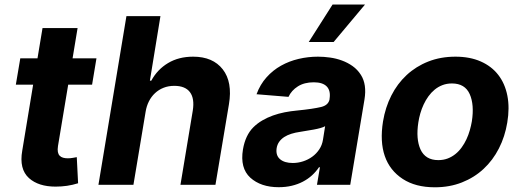

<svg xmlns="http://www.w3.org/2000/svg" viewBox="-20 -797 2247 828"><path d="M48.3 -431.8 67.5 -545.5H141.7L163.4 -676.1H314.6L293 -545.5H396L377.1 -431.8H274.1L230.1 -167.6Q227.6 -152 229.6 -141.7Q231.5 -131.4 237.4 -125.4Q243.3 -119.3 252.3 -116.8Q261.4 -114.3 272.7 -114.3Q283.4 -114.3 294.4 -116.3Q305.4 -118.3 311.1 -119.3L316.8 -6.7Q293.3 0.7 269 4.3Q244.7 7.8 219.8 7.8Q146 7.8 105.1 -28.8Q61.8 -67.8 76 -147.7L122.9 -431.8Z M525.2 -727.3H671.9L626.4 -449.2H632.5Q658.7 -497.5 704.7 -525Q750.7 -552.6 812.9 -552.6Q898.1 -552.6 940.7 -497.9Q983.3 -443.2 967.3 -347.3L909.1 0H758.2L811.4 -320.3Q819.6 -372.2 799.2 -399.5Q778.8 -426.8 731.5 -426.8Q706.3 -426.8 685.4 -418.5Q664.4 -410.2 648.4 -395.2Q632.5 -380.3 622.2 -359.9Q611.9 -339.5 608 -315.3L555.4 0H404.5Z M1027.7 -152.3Q1038 -213.4 1072.4 -247.9Q1089.5 -264.9 1111 -277.5Q1132.5 -290.1 1156.8 -298.8Q1181.1 -307.5 1207.4 -312.7Q1233.7 -317.8 1260.7 -320.3Q1297.2 -323.9 1322.8 -327.8Q1348.4 -331.7 1364.7 -335.6Q1396.7 -343.4 1401.3 -369.3V-371.4Q1406.6 -405.9 1389.2 -424Q1371.8 -442.1 1333.1 -442.1Q1292.3 -442.1 1264.6 -424.5Q1236.9 -407 1224.1 -379.3L1086.3 -390.6Q1101.9 -432.9 1129.3 -463.4Q1156.6 -494 1191.8 -513.7Q1226.9 -533.4 1267.8 -543Q1308.6 -552.6 1351.2 -552.6Q1376.8 -552.6 1403.4 -548.8Q1430 -545.1 1454.7 -536Q1479.4 -527 1500.7 -511.9Q1522 -496.8 1536.6 -473.7Q1562.5 -432.9 1551.8 -367.9L1490.4 0H1346.9L1359.7 -75.6H1355.5Q1342.7 -56.5 1325.3 -40.7Q1307.9 -24.9 1286 -13.5Q1264.2 -2.1 1238.1 4.1Q1212 10.3 1181.8 10.3Q1104.8 10.3 1059.3 -30.9Q1014.6 -72.1 1027.7 -152.3ZM1242.5 -94.1Q1265.3 -94.1 1287.1 -101.2Q1308.9 -108.3 1326.7 -121.3Q1344.5 -134.2 1356.9 -152.9Q1369.3 -171.5 1372.9 -195L1382.1 -252.8Q1375.4 -248.6 1362 -244.9Q1348.7 -241.1 1333.1 -238.3Q1317.5 -235.4 1301.7 -233Q1285.9 -230.5 1273.8 -228.3Q1253.6 -225.5 1236.2 -220Q1218.8 -214.5 1205.6 -206Q1192.5 -197.4 1183.9 -185.4Q1175.4 -173.3 1172.9 -157.3Q1168.7 -126.4 1187.9 -110.3Q1207 -94.1 1242.5 -94.1ZM1414.1 -777.3H1554L1418.7 -615.8H1311.4Z M1631.7 -273.1Q1641.7 -333.8 1667.6 -384.9Q1693.5 -436.1 1733.7 -473.4Q1773.8 -510.7 1826.9 -531.6Q1880 -552.6 1944.2 -552.6Q2006.4 -552.6 2053.1 -532Q2099.8 -511.4 2128.7 -474.1Q2157.7 -436.8 2168 -384.4Q2178.3 -332 2167.6 -268.5Q2157.7 -208.1 2131.6 -157Q2105.5 -105.8 2065.3 -68.5Q2025.2 -31.2 1972.1 -10.3Q1919 10.7 1855.1 10.7Q1772 10.7 1717 -25.2Q1660.9 -61.8 1639.4 -124.1Q1617.9 -186.4 1631.7 -273.1ZM1793.3 -152.7Q1814.6 -106.5 1870 -106.5Q1892.4 -106.5 1910.9 -113.6Q1929.3 -120.7 1944.4 -133Q1959.5 -145.2 1971.2 -161.6Q1983 -177.9 1991.7 -196.6Q2000.4 -215.2 2006 -235.1Q2011.7 -255 2014.9 -273.8Q2025.9 -345.5 2005.7 -391Q1985.1 -437.1 1929 -437.1Q1907 -437.1 1888.3 -430Q1869.7 -422.9 1854.6 -410.5Q1839.5 -398.1 1827.6 -381.6Q1815.7 -365.1 1807 -346.4Q1798.3 -327.8 1792.6 -307.9Q1786.9 -288 1784.1 -269.2Q1773.1 -197.8 1793.3 -152.7Z"/></svg>

Font: Inter P
Style: Bold Italic
Weight: 700
Italic angle: 9.39999°
Designer: Rasmus Andersson
Foundry: rsms
Version: Version 3.018;git-588b23468